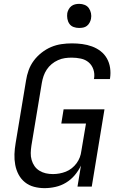

<svg xmlns="http://www.w3.org/2000/svg" viewBox="-20 -968 640 996"><path d="M211 8Q183 8 156.5 1Q130 -6 109.5 -22.5Q89 -39 76.5 -62.5Q64 -86 59 -113Q54 -140 55 -168Q56 -196 61 -225L115 -550Q119 -577 128.5 -603.5Q138 -630 155 -653Q172 -676 195.5 -694.5Q219 -713 245 -724Q271 -735 298.5 -739Q326 -743 353 -743Q380 -743 406.5 -739.5Q433 -736 457.5 -727Q482 -718 502 -702.5Q522 -687 534.5 -665Q547 -643 551 -616.5Q555 -590 551 -563L550 -558H467L468 -561Q472 -585 464.5 -607.5Q457 -630 440 -644.5Q423 -659 399.5 -664Q376 -669 352 -669Q334 -669 316.5 -666.5Q299 -664 281 -656Q263 -648 248 -635.5Q233 -623 222.5 -607Q212 -591 206 -573.5Q200 -556 197 -538L143 -213Q140 -193 139.5 -174.5Q139 -156 144 -138.5Q149 -121 159 -106.5Q169 -92 184.5 -82.5Q200 -73 217.5 -69Q235 -65 255 -65Q271 -65 288 -68Q305 -71 321.5 -77.5Q338 -84 352.5 -95.5Q367 -107 377.5 -121.5Q388 -136 394 -152Q400 -168 402 -185L426 -327H298L310 -401H522L456 0H382L400 -109Q387 -82 367.5 -59Q348 -36 322.5 -20.5Q297 -5 268 1.5Q239 8 211 8ZM390 -823Q375 -823 361.5 -828Q348 -833 340 -844.5Q332 -856 329.5 -870.5Q327 -885 329 -900Q331 -910 336.5 -920Q342 -930 350.5 -936.5Q359 -943 369.5 -945.5Q380 -948 391 -948Q406 -948 419.5 -942.5Q433 -937 441 -925.5Q449 -914 452 -899.5Q455 -885 452 -870Q450 -860 444.5 -850Q439 -840 430.5 -833.5Q422 -827 411.5 -825Q401 -823 390 -823Z"/></svg>

Font: Iosevka Custom Oblique
Style: Regular
Weight: 400
Italic angle: -9°
Designer: Belleve Invis
Foundry: Belleve Invis
Version: Version 27.0.1